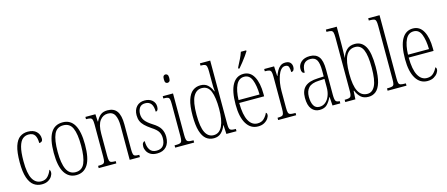

<svg xmlns="http://www.w3.org/2000/svg" viewBox="-49 -1351 4530 1945"><g transform="rotate(-15 2215.5 -378.0)"><path d="M208 10Q161 10 125 -15.5Q89 -41 68 -101Q47 -161 47 -263Q47 -371 67 -432Q87 -493 122.5 -518Q158 -543 205 -543Q264 -543 295 -513Q326 -483 326 -438Q326 -418 315.5 -409.5Q305 -401 289 -401Q289 -455 270.5 -484Q252 -513 205 -513Q170 -513 143.5 -491Q117 -469 102 -415Q87 -361 87 -264Q87 -136 119 -78.5Q151 -21 211 -21Q255 -21 281 -50.5Q307 -80 318 -114Q323 -109 325.5 -102.5Q328 -96 328 -84Q328 -65 314.5 -43Q301 -21 274.5 -5.5Q248 10 208 10Z M569 10Q491 10 448 -57.5Q405 -125 405 -267Q405 -406 445.5 -474.5Q486 -543 571 -543Q733 -543 733 -267Q733 -123 691 -56.5Q649 10 569 10ZM570 -21Q638 -21 665 -84Q692 -147 692 -267Q692 -390 664.5 -451Q637 -512 569 -512Q501 -512 473.5 -451Q446 -390 446 -267Q446 -146 475.5 -83.5Q505 -21 570 -21Z M805 0V-24H813Q841 -24 855 -28.5Q869 -33 874 -49Q879 -65 879 -100V-438Q879 -472 874 -487.5Q869 -503 855 -507.5Q841 -512 814 -512H809V-536H914L918 -458H921Q940 -498 967.5 -520.5Q995 -543 1041 -543Q1108 -543 1139.5 -499Q1171 -455 1171 -360V-100Q1171 -65 1175.5 -49Q1180 -33 1193.5 -28.5Q1207 -24 1233 -24H1237V0H1130V-360Q1130 -429 1109 -469.5Q1088 -510 1036 -510Q985 -510 952.5 -466.5Q920 -423 920 -330V-99Q920 -65 924.5 -49Q929 -33 943 -28.5Q957 -24 984 -24H990V0Z M1417 10Q1375 10 1349 -5.5Q1323 -21 1310 -45Q1297 -69 1297 -93Q1297 -119 1305.5 -131Q1314 -143 1326 -143Q1326 -85 1348.5 -52Q1371 -19 1418 -19Q1511 -19 1511 -128Q1511 -163 1494.5 -192Q1478 -221 1426 -254Q1385 -282 1360.5 -306Q1336 -330 1325 -356.5Q1314 -383 1314 -418Q1314 -474 1345.5 -508Q1377 -542 1430 -542Q1480 -542 1509.5 -516Q1539 -490 1539 -450Q1539 -403 1511 -403Q1511 -513 1429 -513Q1388 -513 1369.5 -486Q1351 -459 1351 -421Q1351 -379 1374 -349.5Q1397 -320 1446 -289Q1505 -253 1526.5 -215.5Q1548 -178 1548 -130Q1548 -64 1513.5 -27Q1479 10 1417 10Z M1703 -654Q1690 -654 1682.5 -663Q1675 -672 1675 -698Q1675 -723 1682.5 -732.5Q1690 -742 1703 -742Q1715 -742 1723.5 -732.5Q1732 -723 1732 -698Q1732 -672 1723.5 -663Q1715 -654 1703 -654ZM1607 0V-24H1622Q1650 -24 1664 -29Q1678 -34 1683 -49.5Q1688 -65 1688 -99V-434Q1688 -469 1684 -485.5Q1680 -502 1666.5 -507Q1653 -512 1627 -512H1620V-536H1728V-100Q1728 -66 1733 -50Q1738 -34 1752 -29Q1766 -24 1793 -24H1806V0Z M2012 10Q1965 10 1931.5 -17Q1898 -44 1879.5 -104.5Q1861 -165 1861 -267Q1861 -370 1880.5 -430.5Q1900 -491 1935 -517.5Q1970 -544 2016 -544Q2064 -544 2092.5 -517.5Q2121 -491 2138 -448H2142Q2139 -471 2138.5 -496Q2138 -521 2138 -548V-655Q2138 -692 2133 -709Q2128 -726 2114.5 -731Q2101 -736 2075 -736H2070V-760H2178V-91Q2178 -47 2190.5 -35.5Q2203 -24 2241 -24H2250V0H2144L2139 -94H2137Q2119 -47 2089 -18.5Q2059 10 2012 10ZM2018 -21Q2078 -21 2108.5 -84.5Q2139 -148 2139 -265Q2139 -385 2113 -449Q2087 -513 2022 -513Q1965 -513 1933.5 -456Q1902 -399 1902 -265Q1902 -136 1931.5 -78.5Q1961 -21 2018 -21Z M2475 10Q2398 10 2354.5 -61Q2311 -132 2311 -262Q2311 -403 2351.5 -473Q2392 -543 2467 -543Q2538 -543 2575 -476.5Q2612 -410 2612 -294V-269H2351Q2352 -143 2385.5 -82Q2419 -21 2478 -21Q2521 -21 2547 -47Q2573 -73 2586 -104Q2590 -102 2593.5 -96.5Q2597 -91 2597 -80Q2597 -63 2583 -42Q2569 -21 2542 -5.5Q2515 10 2475 10ZM2572 -299Q2570 -394 2546.5 -453.5Q2523 -513 2467 -513Q2411 -513 2383 -455.5Q2355 -398 2352 -299ZM2433 -619Q2455 -662 2472.5 -697Q2490 -732 2501 -766H2557V-756Q2547 -739 2528 -712.5Q2509 -686 2486.5 -657.5Q2464 -629 2444 -606H2433Z M2687 0V-24H2689Q2716 -24 2730.5 -28.5Q2745 -33 2750 -49Q2755 -65 2755 -100V-437Q2755 -471 2750 -487Q2745 -503 2730 -507.5Q2715 -512 2687 -512H2684V-536H2788L2793 -434H2796Q2805 -459 2818.5 -484.5Q2832 -510 2853.5 -527Q2875 -544 2907 -544Q2942 -544 2958.5 -526Q2975 -508 2975 -480Q2975 -461 2967 -448Q2959 -435 2941 -435Q2941 -466 2934 -488.5Q2927 -511 2896 -511Q2871 -511 2852 -489.5Q2833 -468 2820.5 -432.5Q2808 -397 2802 -355.5Q2796 -314 2796 -274V-99Q2796 -64 2801 -48.5Q2806 -33 2820 -28.5Q2834 -24 2863 -24H2876V0Z M3120 10Q3070 10 3038.5 -28.5Q3007 -67 3007 -147Q3007 -225 3050.5 -263Q3094 -301 3184 -304L3247 -307V-371Q3247 -446 3227.5 -479.5Q3208 -513 3161 -513Q3115 -513 3093 -484Q3071 -455 3071 -394Q3039 -394 3039 -441Q3039 -484 3072 -513.5Q3105 -543 3163 -543Q3225 -543 3256.5 -503.5Q3288 -464 3288 -367V-105Q3288 -52 3298.5 -38Q3309 -24 3337 -24H3339V0H3257L3251 -90H3248Q3228 -47 3200.5 -18.5Q3173 10 3120 10ZM3128 -21Q3164 -21 3191 -43.5Q3218 -66 3233 -104.5Q3248 -143 3248 -191V-281L3189 -278Q3113 -275 3080.5 -241Q3048 -207 3048 -146Q3048 -90 3067 -55.5Q3086 -21 3128 -21Z M3635 10Q3583 10 3553.5 -17.5Q3524 -45 3507 -88H3502L3497 0H3391V-24H3400Q3439 -24 3451.5 -36Q3464 -48 3464 -93V-659Q3464 -694 3459 -710.5Q3454 -727 3440 -731.5Q3426 -736 3399 -736H3391V-760H3505V-564Q3505 -538 3504 -501.5Q3503 -465 3502 -434H3503Q3518 -483 3550 -513.5Q3582 -544 3635 -544Q3707 -544 3744 -480Q3781 -416 3781 -267Q3781 -164 3762.5 -103Q3744 -42 3711 -16Q3678 10 3635 10ZM3631 -22Q3683 -22 3711.5 -79.5Q3740 -137 3740 -269Q3740 -395 3714.5 -454Q3689 -513 3631 -513Q3567 -513 3535.5 -454.5Q3504 -396 3504 -268Q3504 -141 3535.5 -81.5Q3567 -22 3631 -22Z M3835 0V-24H3839Q3872 -24 3888 -28.5Q3904 -33 3908.5 -48.5Q3913 -64 3913 -98V-660Q3913 -695 3908 -711Q3903 -727 3888.5 -731.5Q3874 -736 3847 -736H3835V-760H3954V-98Q3954 -64 3958.5 -48.5Q3963 -33 3979 -28.5Q3995 -24 4028 -24H4033V0Z M4252 10Q4175 10 4131.5 -61Q4088 -132 4088 -262Q4088 -403 4128.5 -473Q4169 -543 4244 -543Q4315 -543 4352 -476.5Q4389 -410 4389 -294V-269H4128Q4129 -143 4162.5 -82Q4196 -21 4255 -21Q4298 -21 4324 -47Q4350 -73 4363 -104Q4367 -102 4370.5 -96.5Q4374 -91 4374 -80Q4374 -63 4360 -42Q4346 -21 4319 -5.5Q4292 10 4252 10ZM4349 -299Q4347 -394 4323.5 -453.5Q4300 -513 4244 -513Q4188 -513 4160 -455.5Q4132 -398 4129 -299Z"/></g></svg>

Font: Noto Serif Hebrew ExtraCondensed ExtraLight
Style: Regular
Weight: 200
Width: 2
Designer: Monotype Design Team
Foundry: Monotype Imaging Inc.
Version: Version 2.004; ttfautohint (v1.8.4.7-5d5b)